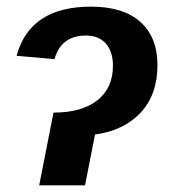

<svg xmlns="http://www.w3.org/2000/svg" viewBox="-20 -558 524 578"><path d="M98 0 141 -219Q226 -219 273 -256Q320 -293 320 -360Q320 -403 298.5 -427Q277 -451 239 -451Q164 -451 144 -380L30 -390Q70 -538 254 -538Q351 -538 402.5 -492Q454 -446 454 -362Q454 -273 403.5 -219Q353 -165 266 -153L236 0Z"/></svg>

Font: Libra Sans Modern
Style: Bold Italic
Weight: 700
Italic angle: -12°
Foundry: Stefan Peev, Context Ltd
Version: Version 1.000